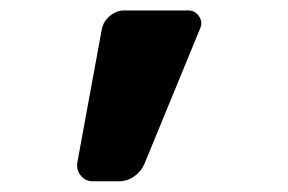

<svg xmlns="http://www.w3.org/2000/svg" viewBox="-20 -210 540 360"><path d="M333 -190.4Q345.7 -190.4 353 -179.7Q360.4 -168.9 355.5 -157.2L251 96.7Q245.1 111.3 231.9 120.6Q218.8 129.9 203.1 129.9H153.3Q140.6 129.9 131.8 119.6Q123 109.4 125 94.7L170.9 -155.3Q173.8 -169.9 186 -180.2Q198.2 -190.4 212.9 -190.4Z"/></svg>

Font: Rounded-L Mgen+ 1m bold
Style: Bold
Weight: 700
Designer: [Source Han Sans]
Ryoko NISHIZUKA  (kana & ideographs); Paul D. Hunt (Latin, Greek & Cyrillic); Wenlong ZHANG  (bopomofo
Version: Version 1.059.20150602